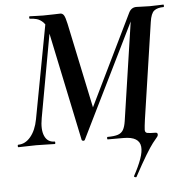

<svg xmlns="http://www.w3.org/2000/svg" viewBox="-56 -679 884 927"><g transform="rotate(-5 386.0 -215.5)"><path d="M568 193Q567 195 561 193Q555 191 557 187Q581 143 593.5 108Q606 73 603.5 49Q601 25 581 12.5Q561 0 522 0H446Q443 0 443 -6Q443 -12 446 -12Q479 -12 496.5 -18Q514 -24 522.5 -39Q531 -54 535 -81L609 -580L633 -613L335 -7Q333 -3 327.5 -3.5Q322 -4 320 -8L208 -542Q201 -574 186 -589Q171 -604 154 -608.5Q137 -613 122 -613Q119 -613 119 -619Q119 -625 122 -625Q134 -625 150 -624Q166 -623 186 -623Q214 -623 236.5 -624Q259 -625 270 -625Q281 -625 287.5 -615Q294 -605 301 -573L394 -132L329 -39L602 -600Q614 -625 639 -625Q648 -625 668 -624Q688 -623 704 -623Q726 -623 740.5 -624Q755 -625 770 -625Q772 -625 772 -619Q772 -613 770 -613Q740 -613 724 -600.5Q708 -588 702 -546L633 -81Q628 -45 627.5 -31Q627 -17 638.5 -14.5Q650 -12 678 -12Q685 -12 687 -8Q689 -4 688 1Q687 6 681 12.5Q675 19 661.5 36.5Q648 54 625.5 91Q603 128 568 193ZM13 0Q10 0 10 -6Q10 -12 13 -12Q47 -12 73 -43Q99 -74 109 -127L198 -602L222 -600L137 -130Q127 -75 141 -43.5Q155 -12 189 -12Q192 -12 192 -6Q192 0 189 0Q171 0 148.5 -1Q126 -2 99 -2Q76 -2 54.5 -1Q33 0 13 0Z"/></g></svg>

Font: Cormorant
Style: Bold Italic
Weight: 700
Italic angle: -10°
Designer: Christian Thalmann (Catharsis Fonts)
Foundry: Catharsis Fonts
Version: Version 4.000